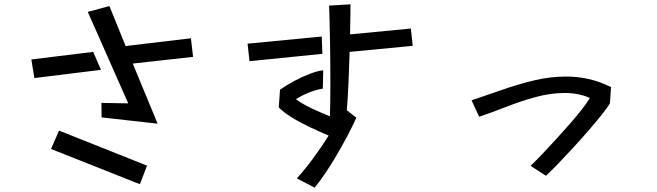

<svg xmlns="http://www.w3.org/2000/svg" viewBox="-20 -799 3040 888"><path d="M449 -323 573 -321 386 -744 486 -771 561 -586 863 -622 873 -536 594 -505 709 -227 450 -256ZM125 -524 411 -559 447 -476 139 -438ZM253 -195 660 -33 627 53 216 -110Z M1353 26Q1390 -15 1428.5 -67Q1467 -119 1500 -172Q1460 -189 1415 -210Q1370 -231 1331 -255Q1292 -279 1269 -302Q1269 -302 1270 -313.5Q1271 -325 1272 -340.5Q1273 -356 1274 -368.5Q1275 -381 1275 -384Q1303 -404 1339 -423.5Q1375 -443 1411.5 -457Q1448 -471 1475 -474L1473 -389Q1444 -385 1408 -370.5Q1372 -356 1349 -340Q1375 -320 1419 -299Q1463 -278 1506 -261Q1507 -290 1507.5 -329.5Q1508 -369 1508 -413Q1508 -466 1507.5 -520.5Q1507 -575 1506 -625Q1505 -675 1504 -714Q1503 -753 1502 -773L1601 -779Q1601 -757 1600.5 -721Q1600 -685 1599 -640L1880 -667L1889 -587L1597 -559Q1595 -492 1592 -420.5Q1589 -349 1584 -289L1628 -255Q1612 -218 1589 -174.5Q1566 -131 1540 -86.5Q1514 -42 1487 -1.5Q1460 39 1435 69ZM1125 -597 1468 -630 1471 -550 1134 -516Z M2434 -32Q2456 -53 2486 -84.5Q2516 -116 2549.5 -152.5Q2583 -189 2615 -225.5Q2647 -262 2671.5 -293.5Q2696 -325 2708 -346Q2681 -358 2652 -363.5Q2623 -369 2592 -369Q2525 -369 2455 -349.5Q2385 -330 2319 -304Q2253 -278 2196 -259L2161 -335Q2232 -359 2305 -384.5Q2378 -410 2451.5 -427.5Q2525 -445 2599 -445Q2651 -445 2702.5 -433.5Q2754 -422 2806 -396L2801 -322Q2790 -302 2763.5 -269Q2737 -236 2702.5 -196Q2668 -156 2631 -116Q2594 -76 2561 -41.5Q2528 -7 2505 14Z"/></svg>

Font: Moralerspace Krypton JPDOC
Style: Regular
Weight: 400
Version: v0.0.6; ttfautohint (v1.8.4.7-5d5b-dirty) -l 6 -r 45 -G 200 